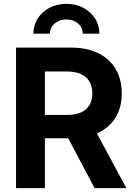

<svg xmlns="http://www.w3.org/2000/svg" viewBox="-20 -974 695 994"><path d="M63 0V-727.5H348.6Q431.2 -727.5 489.7 -698.2Q548.3 -668.9 579.3 -615.7Q610.4 -562.5 610.4 -490.2Q610.4 -418.5 578.6 -366.2Q546.9 -314 487.3 -286.1Q427.7 -258.3 343.8 -258.3H151.9V-378.9H325.7Q369.6 -378.9 398.9 -391.8Q428.2 -404.8 443.1 -429.7Q458 -454.6 458 -490.2Q458 -526.9 443.1 -552Q428.2 -577.1 398.9 -590.6Q369.6 -604 325.2 -604H212.4V0ZM469.7 0 294.9 -330.6H456.1L634.3 0ZM323.7 -954.1Q373 -954.1 411.4 -933.6Q449.7 -913.1 472.2 -878.2Q494.6 -843.3 494.6 -799.8H408.2Q408.2 -832 383.5 -852.8Q358.9 -873.5 323.7 -873.5Q288.1 -873.5 263.4 -852.8Q238.8 -832 238.8 -799.8H152.8Q152.8 -843.3 175.3 -878.2Q197.8 -913.1 236.3 -933.6Q274.9 -954.1 323.7 -954.1Z"/></svg>

Font: Inter 18pt
Style: Bold
Weight: 700
Designer: Rasmus Andersson
Foundry: rsms
Version: Version 4.001;git-66647c0bb